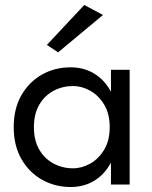

<svg xmlns="http://www.w3.org/2000/svg" viewBox="-20 -740 610 770"><path d="M393 -680 213 -530 168 -560 318 -720ZM35 -230Q35 -305 66 -358.5Q97 -412 148.5 -441Q200 -470 263 -470Q317 -470 358.5 -444.5Q400 -419 425 -372V-460H500V0H425V-88Q400 -41 358.5 -15.5Q317 10 263 10Q201 10 149 -19Q97 -48 66 -102Q35 -156 35 -230ZM116 -230Q116 -177 137.5 -140Q159 -103 195 -84Q231 -65 273 -65Q308 -65 342 -84Q376 -103 398 -140Q420 -177 420 -230Q420 -283 398 -320Q376 -357 342 -376Q308 -395 273 -395Q231 -395 195 -376Q159 -357 137.5 -320Q116 -283 116 -230Z"/></svg>

Font: Von Book
Style: Regular
Weight: 400
Version: Version 4.000; ttfautohint (v1.8.4.7-5d5b)